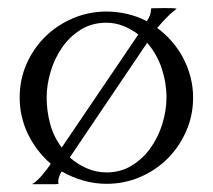

<svg xmlns="http://www.w3.org/2000/svg" viewBox="-20 -455 539 486"><path d="M108.4 -40.5Q71.8 -72.3 50.8 -115.7Q29.8 -159.2 29.8 -208Q29.8 -253.4 47.1 -293Q64.5 -332.5 94.5 -362.1Q124.5 -391.6 164.6 -408.7Q204.6 -425.8 249.5 -425.8Q275.9 -425.8 302 -419.7Q328.1 -413.6 351.6 -401.4Q356.4 -408.2 359.4 -416Q362.3 -423.8 362.3 -432.6Q362.3 -433.6 363.5 -433.8Q364.7 -434.1 365.7 -434.1Q370.1 -434.1 378.9 -434.3Q387.7 -434.6 397 -434.6Q406.2 -434.6 414.6 -434.3Q422.9 -434.1 426.8 -433.1V-432.6Q413.1 -422.4 401.1 -409.9Q389.2 -397.5 377.9 -384.3Q398.9 -368.7 415.8 -349.1Q432.6 -329.6 444.3 -306.9Q456.1 -284.2 462.4 -259.3Q468.8 -234.4 468.8 -208Q468.8 -163.1 451.4 -123.3Q434.1 -83.5 404.3 -53.7Q374.5 -23.9 334.5 -6.8Q294.4 10.3 249.5 10.3Q219.7 10.3 190.9 2Q162.1 -6.3 136.2 -21Q132.8 -15.6 130.1 -8.8Q127.4 -2 127.4 4.4Q127.4 8.3 128.4 10.3Q123.5 11.2 121.1 11.2H63.5Q63 11.2 62.5 11Q62 10.7 61.5 10.7Q66.4 8.8 73.2 2.4Q80.1 -3.9 86.9 -12Q93.8 -20 99.6 -27.8Q105.5 -35.6 108.4 -40.5ZM401.4 -208Q401.4 -245.6 389.4 -281.7Q377.4 -317.9 352.5 -346.7L156.7 -56.6Q175.3 -39.6 199.5 -29.1Q223.6 -18.6 249.5 -18.6Q285.6 -18.6 314 -36.1Q342.3 -53.7 361.6 -81.1Q380.9 -108.4 391.1 -142.1Q401.4 -175.8 401.4 -208ZM249.5 -397.5Q212.9 -397.5 184.8 -380.1Q156.7 -362.8 137.5 -335.2Q118.2 -307.6 108.2 -273.9Q98.1 -240.2 98.1 -208Q98.1 -174.3 106.9 -141.6Q115.7 -108.9 136.2 -81.5L330.1 -367.7Q313 -380.9 292.2 -389.2Q271.5 -397.5 249.5 -397.5Z"/></svg>

Font: CAT Linz
Style: Regular
Weight: 400
Designer: Peter Wiegel
Foundry: Peter Wiegel
Version: Version 1.08